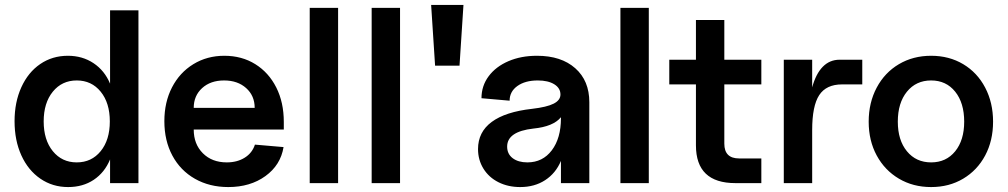

<svg xmlns="http://www.w3.org/2000/svg" viewBox="-20 -742 4083 778"><path d="M39 -251Q39 -328 66.5 -388.5Q94 -449 143 -482.5Q192 -516 255 -516Q314 -516 359 -486Q404 -456 426 -403V-700H541V0H426V-96Q404 -43 360 -13.5Q316 16 256 16Q193 16 143.5 -18Q94 -52 66.5 -112.5Q39 -173 39 -251ZM291 -84Q351 -84 388 -129.5Q425 -175 425 -250Q425 -325 388 -370.5Q351 -416 291 -416Q231 -416 194 -370.5Q157 -325 157 -250Q157 -175 194 -129.5Q231 -84 291 -84Z M646 -251Q646 -328 677 -388Q708 -448 763.5 -482Q819 -516 889 -516Q960 -516 1014.5 -482Q1069 -448 1099.5 -387.5Q1130 -327 1130 -248V-217H765Q765 -158 802 -121Q839 -84 899 -84Q941 -84 971.5 -103Q1002 -122 1013 -156L1129 -146Q1117 -73 1055.5 -28.5Q994 16 905 16Q829 16 770 -17.5Q711 -51 678.5 -111.5Q646 -172 646 -251ZM888 -416Q833 -416 799 -385Q765 -354 765 -305H1012Q1012 -354 977.5 -385Q943 -416 888 -416Z M1350 -710V0H1235V-710Z M1601 -710V0H1486V-710Z M1858 -722 1842 -476H1743L1727 -722Z M1917 -138Q1917 -207 1972.5 -248Q2028 -289 2136 -301Q2196 -308 2223.5 -322Q2251 -336 2251 -359Q2251 -385 2226 -400.5Q2201 -416 2159 -416Q2108 -416 2076.5 -393.5Q2045 -371 2045 -334L1931 -344Q1931 -394 1960 -433Q1989 -472 2040 -494Q2091 -516 2156 -516Q2254 -516 2311 -465.5Q2368 -415 2368 -328V0H2253V-90Q2232 -40 2189 -12Q2146 16 2088 16Q2039 16 2000 -3.5Q1961 -23 1939 -58.5Q1917 -94 1917 -138ZM2117 -84Q2179 -84 2216 -133Q2253 -182 2253 -263V-267Q2222 -229 2141 -221Q2035 -209 2035 -148Q2035 -118 2057.5 -101Q2080 -84 2117 -84Z M2609 -710V0H2494V-710Z M2800 -153V-400H2692V-500H2800V-661H2915V-500H3065V-400H2915V-160Q2915 -100 2975 -100H3065V0H2960Q2800 0 2800 -153Z M3271 -500V-388Q3286 -443 3314 -471.5Q3342 -500 3382 -500H3474V-400H3392Q3328 -400 3299.5 -356.5Q3271 -313 3271 -215V0H3156V-500Z M3500 -249Q3500 -326 3532.5 -387Q3565 -448 3622.5 -482Q3680 -516 3753 -516Q3826 -516 3883 -482Q3940 -448 3972 -387Q4004 -326 4004 -249Q4004 -172 3972 -112Q3940 -52 3883 -18Q3826 16 3753 16Q3680 16 3622.5 -18Q3565 -52 3532.5 -112Q3500 -172 3500 -249ZM3753 -84Q3814 -84 3850.5 -129Q3887 -174 3887 -249Q3887 -325 3850.5 -370.5Q3814 -416 3753 -416Q3692 -416 3655 -370.5Q3618 -325 3618 -249Q3618 -174 3655 -129Q3692 -84 3753 -84Z"/></svg>

Font: MedMera Sans Semibold
Style: Regular
Weight: 600
Designer: Kasper Nordkvist
Foundry: UNCUT.wtf
Version: Version 1.300